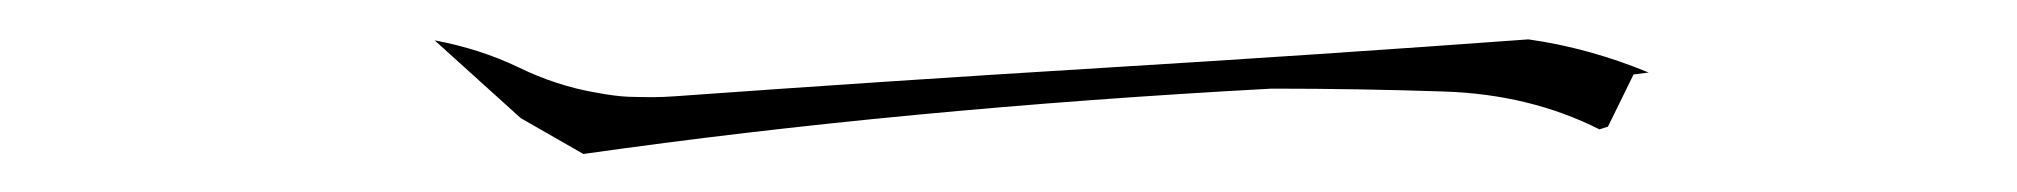

<svg xmlns="http://www.w3.org/2000/svg" viewBox="-20 -472 1040 99"><path d="M830.1 -434.6Q799.3 -447.3 768.1 -451.7Q660.2 -443.8 548.6 -437Q437 -430.2 328.6 -422.4Q321.8 -421.9 316.7 -421.9Q311.5 -421.9 304.2 -422.1Q296.9 -422.4 287.1 -424.3Q267.1 -427.7 247.3 -437.3Q227.5 -446.8 204.1 -451.2L248.5 -411.1L280.8 -392.6Q445.3 -416 635.7 -426.3Q680.7 -426.3 724.9 -424.8Q769 -423.3 804.7 -405.3L809.1 -406.7L822.3 -433.6Z"/></svg>

Font: Bakudai
Style: ExtraLight
Weight: 200
Version: Version 1.48